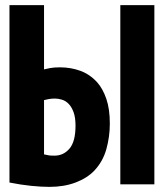

<svg xmlns="http://www.w3.org/2000/svg" viewBox="-20 -720 640 750"><path d="M450 -700H583V0H450ZM17 -700H152V-449Q159 -451 175 -454Q191 -457 214 -457Q256 -457 293.5 -443.5Q331 -430 360 -398Q382 -373 395.5 -333.5Q409 -294 409 -237Q409 -186 395.5 -137.5Q382 -89 348 -53Q320 -24 275 -7Q230 10 173 10Q142 10 102 6Q62 2 17 -7ZM193 -112Q228 -112 251.5 -139.5Q275 -167 275 -229Q275 -261 267.5 -281.5Q260 -302 248.5 -314Q237 -326 222.5 -330.5Q208 -335 195 -335Q181 -335 170.5 -333Q160 -331 152 -329V-117Q164 -114 171.5 -113Q179 -112 193 -112Z"/></svg>

Font: PT Mono
Style: Bold
Weight: 700
Monospace: yes
Designer: A.Korolkova, I.Chaeva
Foundry: ParaType Ltd
Version: Version 1.000 OFL